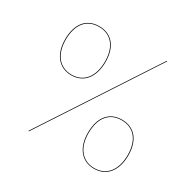

<svg xmlns="http://www.w3.org/2000/svg" viewBox="-152 -857 1052 1034"><g transform="rotate(30 373.5 -340.0)"><path d="M601.5 -690.5 144.9 8.5 148.6 9.6 605.1 -689.4ZM194.4 -670.3C114.8 -670.3 69.3 -612.9 69.3 -516.9C69.3 -425.6 116 -365.5 194.4 -365.5C273.9 -365.5 319.4 -427.6 319.4 -519.9C319.4 -614.9 271.8 -670.3 194.4 -670.3ZM194.4 -666.6C269.4 -666.6 315.4 -613.1 315.4 -519.8C315.4 -429.2 271.3 -369.2 194.4 -369.2C118.4 -369.2 73.4 -427.3 73.4 -516.8C73.4 -611.2 117.4 -666.6 194.4 -666.6ZM552.1 -295.7C472.6 -295.7 427.1 -238.3 427.1 -142.3C427.1 -51 473.8 9.1 552.1 9.1C631.7 9.1 677.2 -53 677.2 -145.3C677.2 -240.3 629.6 -295.7 552.1 -295.7ZM552.1 -292C627.2 -292 673.1 -238.5 673.1 -145.3C673.1 -54.6 629.1 5.4 552.1 5.4C476.1 5.4 431.1 -52.8 431.1 -142.3C431.1 -236.6 475.2 -292 552.1 -292Z"/></g></svg>

Font: Fira Sans Four
Style: Regular
Weight: 100
Designer: Carrois Corporate & Edenspiekermann AG
Foundry: Carrois Corporate GbR & Edenspiekermann AG
Version: Version 4.203;PS 004.203;hotconv 1.0.88;makeotf.lib2.5.64775